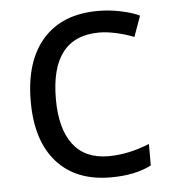

<svg xmlns="http://www.w3.org/2000/svg" viewBox="-45 -586 566 638"><g transform="rotate(-5 238.0 -267.5)"><path d="M299.8 9.8Q183.6 9.8 119.9 -61.8Q56.2 -133.3 56.2 -264.2Q56.2 -398.4 120.8 -471.7Q185.5 -544.9 305.2 -544.9Q343.8 -544.9 382.3 -536.6Q420.9 -528.3 442.9 -517.1L418 -448.2Q391.1 -459 359.4 -466.1Q327.6 -473.1 303.2 -473.1Q140.1 -473.1 140.1 -265.1Q140.1 -166.5 179.9 -113.8Q219.7 -61 297.9 -61Q364.7 -61 435.1 -89.8V-18.1Q381.3 9.8 299.8 9.8Z"/></g></svg>

Font: Samim FD
Style: FD
Weight: 400
Foundry: DejaVu fonts team - Redesigned by Saber Rastikerdar
Version: Version 4.0.5